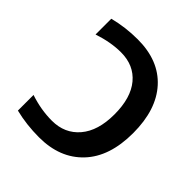

<svg xmlns="http://www.w3.org/2000/svg" viewBox="-201 -883 1035 1035"><g transform="rotate(45 317.0 -365.0)"><path d="M245.1 -627Q168 -627 80.1 -597.7V-717.8Q167 -740.2 259.8 -740.2Q420.9 -740.2 510.3 -641.6Q599.6 -543 599.6 -365.2Q599.6 -185.5 507.3 -87.9Q415 9.8 256.8 9.8Q161.1 9.8 74.2 -11.7V-130.9Q159.2 -102.5 242.2 -102.5Q339.8 -102.5 398.4 -171.4Q457 -240.2 457 -365.2Q457 -491.2 400.4 -559.1Q343.8 -627 245.1 -627Z"/></g></svg>

Font: Mgen+ 1c bold
Style: Bold
Weight: 700
Designer: [Source Han Sans]
Ryoko NISHIZUKA  (kana & ideographs); Paul D. Hunt (Latin, Greek & Cyrillic); Wenlong ZHANG  (bopomofo
Version: Version 1.059.20150602